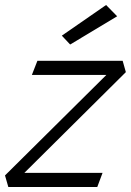

<svg xmlns="http://www.w3.org/2000/svg" viewBox="-36 -744 521 764"><path d="M210 -602.1 243.2 -566.9 430.2 -679.2 386.2 -724.1ZM351.1 0 372.1 -56.2H61L464.8 -457L452.1 -502H112.8L90.8 -445.8H387.2L-16.1 -45.9L-2.9 0Z"/></svg>

Font: Comic Neue Angular
Style: Italic
Weight: 400
Italic angle: -12°
Designer: Craig Rozynski
Foundry: Craig Rozynski
Version: Version 2.003